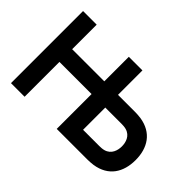

<svg xmlns="http://www.w3.org/2000/svg" viewBox="-119 -1038 1356 1356"><g transform="rotate(45 558.5 -360.0)"><path d="M206 0V-348H527V0H831C845 0 872 -1 891 -4C1020 -24 1077 -117 1077 -238C1077 -359 1019 -452 891 -472C872 -475 844 -476 831 -476H663V-720H527V-475H206V-720H70V0ZM663 -349H825C839 -349 857 -348 871 -344C926 -329 940 -277 940 -238C940 -199 926 -147 871 -132C857 -128 839 -127 825 -127H663Z"/></g></svg>

Font: Manrope ExtraBold
Style: Regular
Weight: 800
Designer: Mikhail Sharanda
Foundry: Mikhail Sharanda
Version: Version 4.505